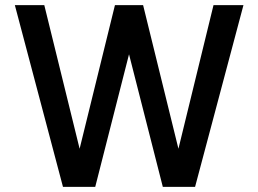

<svg xmlns="http://www.w3.org/2000/svg" viewBox="-20 -730 1008 750"><path d="M226 0 38 -710H153L291 -149L429 -710H539L677 -149L814 -710H931L742 0H616L484 -518L352 0Z"/></svg>

Font: Txt Sans Medium
Style: Regular
Weight: 500
Designer: Open Source
Foundry: XRLN
Version: Version 1.0